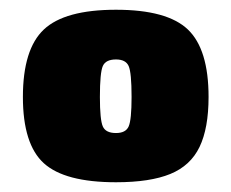

<svg xmlns="http://www.w3.org/2000/svg" viewBox="-20 -643 475 394"><path d="M218 -623Q323 -623 365.5 -582.5Q408 -542 408 -444Q408 -380 389.5 -341.5Q371 -303 329.5 -286Q288 -269 218 -269Q113 -269 70 -308Q27 -347 27 -444Q27 -542 70 -582.5Q113 -623 218 -623ZM218 -521Q197 -521 191 -507.5Q185 -494 185 -444Q185 -397 191 -383.5Q197 -370 218 -370Q238 -370 244 -383.5Q250 -397 250 -444Q250 -494 244 -507.5Q238 -521 218 -521Z"/></svg>

Font: Exo 2 Black
Style: Regular
Weight: 900
Designer: Natanael Gama
Foundry: Natanael Gama
Version: Version 2.010